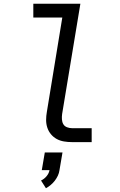

<svg xmlns="http://www.w3.org/2000/svg" viewBox="-20 -755 640 1020"><path d="M363 0Q341 0 320 -3.5Q299 -7 281.5 -16.5Q264 -26 251 -41.5Q238 -57 231.5 -76.5Q225 -96 225 -117.5Q225 -139 229 -161L311 -662H157V-735H407L310 -149Q308 -135 309 -120.5Q310 -106 316.5 -95Q323 -84 336 -79Q349 -74 363 -74H467V0ZM224 245 198 204Q215 196 227.5 181Q240 166 243 149H202L218 55H312L296 149Q294 164 287.5 178Q281 192 271.5 204.5Q262 217 249.5 227.5Q237 238 224 245Z"/></svg>

Font: Iosevka SS04 Extended
Style: Italic
Weight: 400
Width: 7
Italic angle: -9°
Monospace: yes
Designer: Belleve Invis
Foundry: Belleve Invis
Version: Version 19.0.0; ttfautohint (v1.8.4)